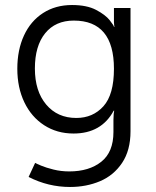

<svg xmlns="http://www.w3.org/2000/svg" viewBox="-20 -535 622 765"><path d="M256 148Q335 148 383.5 109.5Q432 71 432 -9V-57Q432 -71 433 -81Q434 -91 435 -94H433Q384 -3 273 -3Q207 -3 156 -36Q105 -69 77 -127.5Q49 -186 49 -261Q49 -336 75.5 -393.5Q102 -451 151.5 -483Q201 -515 267 -515Q326 -515 363 -495.5Q400 -476 417 -454.5Q434 -433 434 -428H436Q436 -429 435 -434Q434 -439 434 -446V-503H500V-12Q500 64 466.5 114Q433 164 378.5 187Q324 210 259 210Q172 210 94 170L120 114Q125 117 144 125Q163 133 193 140.5Q223 148 256 148ZM434 -261Q434 -453 274 -453Q201 -453 160 -402.5Q119 -352 119 -262Q119 -172 164 -118.5Q209 -65 284 -65Q350 -65 392 -111.5Q434 -158 434 -261Z"/></svg>

Font: Museo Sans Light
Style: Regular
Weight: 300
Designer: Jos Buivenga
Foundry: Jos Buivenga & Rosetta Type Foundry (extension, remastering)
Version: Version 3.600;PS 1.000;hotconv 1.0.88;makeotf.lib2.5.647800;